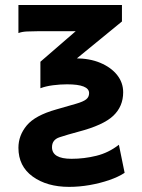

<svg xmlns="http://www.w3.org/2000/svg" viewBox="-20 -518 567 768"><path d="M53.7 -498H467.8V-432.1L141.6 -165V-271L282.7 -393.1H129.4Q107.9 -393.1 87.6 -392.1Q67.4 -391.1 53.7 -385.7ZM455.6 61 478.5 173.3Q454.1 189.5 417.5 202.1Q380.9 214.8 338.9 222.2Q296.9 229.5 256.3 229.5Q168 229.5 110.8 188.2Q53.7 147 53.7 73.2Q53.7 23.9 86.9 -16.1Q120.1 -56.2 204.6 -80.1Q255.4 -94.7 284.2 -103Q313 -111.3 324.7 -120.6Q336.4 -129.9 336.4 -145.5Q336.4 -180.7 248 -180.7Q221.2 -180.7 192.1 -177Q163.1 -173.3 141.6 -165L152.8 -263.2Q177.2 -272.9 214.1 -278.8Q251 -284.7 280.8 -284.7Q338.4 -284.7 381.3 -266.6Q424.3 -248.5 448.5 -218Q472.7 -187.5 472.7 -148.9Q472.7 -92.3 432.9 -54.7Q393.1 -17.1 293.9 8.8Q248.5 21 218.3 31Q188 41 188 70.8Q188 117.2 266.1 117.2Q316.4 117.2 365.2 105.2Q414.1 93.3 455.6 61Z"/></svg>

Font: Andika
Style: Bold
Weight: 700
Designer: Victor Gaultney, Annie Olsen, Julie Remington, Don Collingsworth, Eric Hays, Becca Hirsbrunner
Foundry: SIL International
Version: Version 6.101